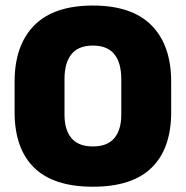

<svg xmlns="http://www.w3.org/2000/svg" viewBox="-20 -674 687 710"><path d="M323.5 16.5Q178 16.5 106 -54.2Q34 -125 34 -259V-372Q34 -506.5 106.5 -580Q179 -653.5 323.5 -653.5Q468 -653.5 540.5 -580Q613 -506.5 613 -372V-259Q613 -125 541 -54.2Q469 16.5 323.5 16.5ZM323.5 -132.5Q377 -132.5 402.8 -163.2Q428.5 -194 428.5 -250V-381.5Q428.5 -441.5 402.8 -473.5Q377 -505.5 323.5 -505.5Q270 -505.5 244.2 -473.5Q218.5 -441.5 218.5 -381.5V-250Q218.5 -194 244.2 -163.2Q270 -132.5 323.5 -132.5Z"/></svg>

Font: Anek Gurmukhi ExtraBold
Style: Regular
Weight: 800
Designer: Sarang Kulkarni (Gurmukhi), Yesha Goshar (Latin)
Foundry: Ek Type
Version: Version 1.003